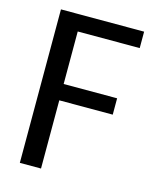

<svg xmlns="http://www.w3.org/2000/svg" viewBox="-108 -785 693 859"><g transform="rotate(15 238.0 -355.5)"><path d="M412.6 -315.9H165V0H66.9V-710.9H452.1V-634.8H165V-391.6H412.6Z"/></g></svg>

Font: Franco
Style: Regular
Weight: 400
Designer: Google
Version: Version 1.200311; 2013